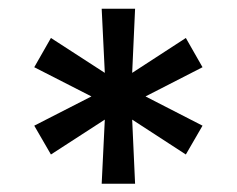

<svg xmlns="http://www.w3.org/2000/svg" viewBox="-20 -748 554 449"><path d="M217.8 -318.4 225.1 -468.3 99.1 -386.7 60.1 -454.1 193.8 -522.5 60.1 -590.8 99.1 -659.2 225.1 -577.6 217.8 -727.5H295.9L289.1 -577.6L414.6 -659.2L453.6 -590.8L320.3 -522.5L453.6 -454.1L414.6 -386.7L289.1 -468.3L295.9 -318.4Z"/></svg>

Font: Inter 18pt Medium
Style: Regular
Weight: 500
Designer: Rasmus Andersson
Foundry: rsms
Version: Version 4.001;git-66647c0bb